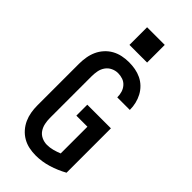

<svg xmlns="http://www.w3.org/2000/svg" viewBox="-296 -1020 1092 1092"><g transform="rotate(45 250.0 -474.0)"><path d="M246 8Q219 8 192.5 2.5Q166 -3 142.5 -16.5Q119 -30 101 -50.5Q83 -71 72 -95.5Q61 -120 56.5 -146.5Q52 -173 52 -200V-535Q52 -562 56.5 -589Q61 -616 72 -640.5Q83 -665 101.5 -685.5Q120 -706 143.5 -719Q167 -732 193.5 -737.5Q220 -743 247 -743Q273 -743 298 -738.5Q323 -734 346 -723Q369 -712 387.5 -694Q406 -676 418 -653.5Q430 -631 436 -606Q442 -581 442 -556Q442 -556 442 -555.5Q442 -555 442 -554H341Q341 -554 341 -554.5Q341 -555 341 -555Q341 -575 335.5 -593.5Q330 -612 317 -627Q304 -642 285.5 -648.5Q267 -655 247 -655Q226 -655 206 -645.5Q186 -636 173.5 -618Q161 -600 157 -578.5Q153 -557 153 -535V-200Q153 -178 157.5 -156.5Q162 -135 174 -117Q186 -99 206.5 -89.5Q227 -80 249 -80Q272 -80 294.5 -86Q317 -92 339 -101V-316H250V-404H440V-47Q395 -22 346 -7Q297 8 246 8ZM179 -814V-956H321V-814Z"/></g></svg>

Font: Iosevka SS04 Semibold
Style: Regular
Weight: 600
Monospace: yes
Designer: Belleve Invis
Foundry: Belleve Invis
Version: Version 19.0.0; ttfautohint (v1.8.4)